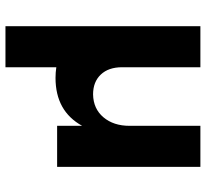

<svg xmlns="http://www.w3.org/2000/svg" viewBox="-46 -532 772 721"><g transform="rotate(90 340.5 -172.0)"><path d="M79 194V-538H233V-244Q233 -193 260.5 -164Q288 -135 335 -135Q389 -136 421 -174Q453 -212 453 -272V-538H607V0H453V-94Q398 6 273 6Q252 6 233 3V194Z"/></g></svg>

Font: Trueno
Style: SBd
Weight: 600
Designer: Julieta Ulanovsky
Foundry: Julieta Ulanovsky
Version: Version 3.001b